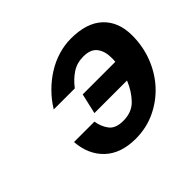

<svg xmlns="http://www.w3.org/2000/svg" viewBox="-123 -677 858 858"><g transform="rotate(-45 306.0 -248.0)"><path d="M220 -172Q226 -135 246 -109Q266 -83 314 -83Q368 -83 400.5 -116.5Q433 -150 453 -199H247L269 -295H475Q476 -302 476 -308.5Q476 -315 476 -322Q476 -361 456.5 -387Q437 -413 391 -413Q350 -413 319 -392.5Q288 -372 263 -339H130Q153 -377 184.5 -408.5Q216 -440 252 -462.5Q288 -485 328 -497Q368 -509 408 -509Q508 -509 560 -460Q612 -411 612 -325Q612 -256 588 -194.5Q564 -133 521.5 -87Q479 -41 421.5 -14Q364 13 297 13Q203 13 150 -37.5Q97 -88 91 -172Z"/></g></svg>

Font: Perun
Style: Bold Italic
Weight: 700
Italic angle: -12°
Foundry: Copyright (c) Stefan Peev, Context Ltd, 2016
Version: Version 1.027